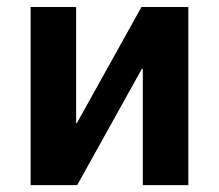

<svg xmlns="http://www.w3.org/2000/svg" viewBox="-20 -540 638 560"><path d="M202.1 -519.5V-180.7H204.1L392.6 -519.5H529.3V0H396.5V-338.9H393.6L205.1 0H69.3V-519.5Z"/></svg>

Font: Mgen+ 1c bold
Style: Bold
Weight: 700
Designer: [Source Han Sans]
Ryoko NISHIZUKA  (kana & ideographs); Paul D. Hunt (Latin, Greek & Cyrillic); Wenlong ZHANG  (bopomofo
Version: Version 1.059.20150602